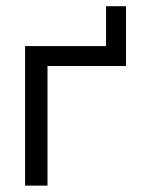

<svg xmlns="http://www.w3.org/2000/svg" viewBox="-20 -582 478 602"><path d="M375 -500V-437.5H312.5V-500ZM375 -562.5V-500H312.5V-562.5ZM128.9 -375V0H58.6V-437.5H375V-375Z"/></svg>

Font: Sudo Variable
Style: Regular
Weight: 400
Monospace: yes
Designer: Jens Kutilek
Foundry: Jens Kutilek
Version: Version 0.040